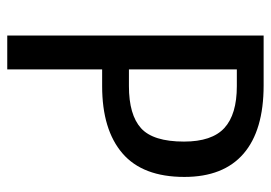

<svg xmlns="http://www.w3.org/2000/svg" viewBox="-126 -602 729 516"><g transform="rotate(90 238.0 -344.5)"><path d="M456 -476Q456 -364 392.5 -309.5Q329 -255 212 -255H167V0H76V-689H210Q331 -689 393.5 -635Q456 -581 456 -476ZM361 -475Q361 -550 324.5 -583.5Q288 -617 212 -617H167V-327H212Q289 -327 325 -359.5Q361 -392 361 -475Z"/></g></svg>

Font: Fira Sans Compressed
Style: Regular
Weight: 400
Width: 1
Designer: bBox Type GmbH & Carrois Corporate GbR & Edenspiekermann AG
Foundry: bBox Type GmbH & Carrois Corporate GbR & Edenspiekermann AG
Version: Version 4.301